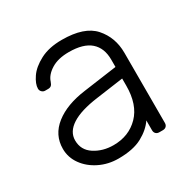

<svg xmlns="http://www.w3.org/2000/svg" viewBox="-126 -655 789 790"><g transform="rotate(-30 268.0 -260.0)"><path d="M398 -69Q376 -36 333.5 -13Q291 10 221 10Q173 10 132 -10Q91 -30 66.5 -64Q42 -98 42 -139Q42 -205 95.5 -247Q149 -289 240 -301L398 -323V-358Q398 -413 364.5 -442.5Q331 -472 262 -472Q211 -472 178.5 -452Q146 -432 137 -404Q133 -392 127.5 -387.5Q122 -383 113 -383H99Q90 -383 83.5 -389.5Q77 -396 77 -405Q77 -427 97 -456.5Q117 -486 159 -508Q201 -530 262 -530Q369 -530 414 -479Q459 -428 459 -355V-22Q459 -12 453 -6Q447 0 437 0H420Q410 0 404 -6Q398 -12 398 -22ZM398 -268 269 -250Q187 -239 145 -212Q103 -185 103 -144Q103 -98 141.5 -73Q180 -48 231 -48Q304 -48 351 -96Q398 -144 398 -234Z"/></g></svg>

Font: Hezaedrus Light
Style: Regular
Weight: 300
Designer: Hubert & Fischer
Foundry: Hubert & Fischer
Version: Version 1.10;September 3, 2019;FontCreator 11.5.0.2425 64-bi